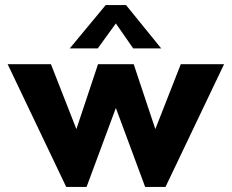

<svg xmlns="http://www.w3.org/2000/svg" viewBox="-20 -724 910 754"><path d="M860 -472 630 10H550L435 -300L320 10H240L10 -472H180L280 -217L365 -472H505L590 -217L690 -472ZM613 -534H503L435 -632L364 -534H254L395 -704H475Z"/></svg>

Font: Madhuban Bold
Style: Regular
Weight: 700
Designer: jaikishan Patel
Foundry: MagicType
Version: Version 1.000